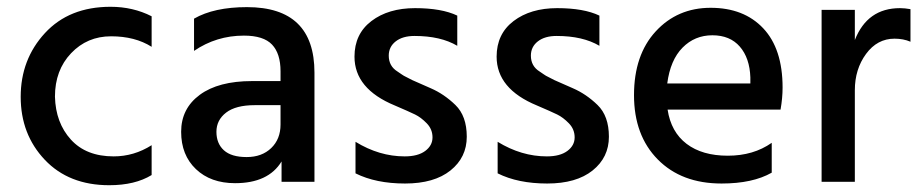

<svg xmlns="http://www.w3.org/2000/svg" viewBox="-20 -536 2712 566"><path d="M302 10Q183 10 112 -65Q41 -140 41 -250.5Q41 -361 112.5 -438.5Q184 -516 306 -516Q372 -516 427 -488V-398Q378 -429 307.5 -429Q237 -429 189.5 -379Q142 -329 142 -251Q144 -174 189 -124.5Q234 -75 315 -75Q375 -75 427 -108V-20Q378 10 302 10Z M673 4Q601 4 557.5 -37.5Q514 -79 514 -147.5Q514 -216 569 -256.5Q624 -297 723 -297H807V-326Q807 -378 782 -404.5Q757 -431 699 -431Q618 -431 552 -386V-481Q611 -515 708 -515Q907 -515 907 -322V0H810V-60Q771 4 673 4ZM807 -169V-226H731Q675 -226 646.5 -204Q618 -182 618 -147.5Q618 -113 640 -93Q662 -73 707 -73Q752 -73 779.5 -99.5Q807 -126 807 -169Z M1028 -25V-118Q1098 -75 1173 -75Q1212 -75 1233.5 -91Q1255 -107 1255 -131Q1255 -155 1238 -172.5Q1221 -190 1203.5 -198.5Q1186 -207 1144 -225Q1025 -274 1025 -369Q1025 -436 1075 -474Q1125 -512 1203.5 -512Q1282 -512 1328 -490V-401Q1279 -430 1202 -430Q1167 -430 1146.5 -414Q1126 -398 1126 -372Q1126 -341 1152 -325Q1160 -320 1164.5 -316.5Q1169 -313 1179.5 -308Q1190 -303 1195 -300Q1210 -293 1249.5 -276Q1289 -259 1322.5 -226.5Q1356 -194 1356 -133Q1356 -72 1308 -33.5Q1260 5 1174 5Q1088 5 1028 -25Z M1447 -25V-118Q1517 -75 1592 -75Q1631 -75 1652.5 -91Q1674 -107 1674 -131Q1674 -155 1657 -172.5Q1640 -190 1622.5 -198.5Q1605 -207 1563 -225Q1444 -274 1444 -369Q1444 -436 1494 -474Q1544 -512 1622.5 -512Q1701 -512 1747 -490V-401Q1698 -430 1621 -430Q1586 -430 1565.5 -414Q1545 -398 1545 -372Q1545 -341 1571 -325Q1579 -320 1583.5 -316.5Q1588 -313 1598.5 -308Q1609 -303 1614 -300Q1629 -293 1668.5 -276Q1708 -259 1741.5 -226.5Q1775 -194 1775 -133Q1775 -72 1727 -33.5Q1679 5 1593 5Q1507 5 1447 -25Z M1947 -290H2192V-308Q2190 -365 2161 -398.5Q2132 -432 2080 -432Q2028 -432 1992 -395.5Q1956 -359 1947 -290ZM2107 5Q1989 5 1919 -66Q1849 -137 1849 -255.5Q1849 -374 1913 -443.5Q1977 -513 2075 -513Q2173 -513 2230 -452.5Q2287 -392 2287 -278Q2287 -247 2281 -213H1948Q1958 -147 2004 -112Q2050 -77 2125.5 -77Q2201 -77 2255 -115V-27Q2199 5 2107 5Z M2500 0H2402V-507H2500V-418Q2537 -512 2633 -512Q2647 -512 2664 -509V-413Q2643 -422 2617 -422Q2566 -422 2533 -377Q2500 -332 2500 -270Z"/></svg>

Font: Hind Colombo Medium
Style: Regular
Weight: 500
Designer: Jyotish Sonowal, Aditi Pimprikar
Foundry: Indian Type Foundry
Version: Version 1.000;PS 1.0;hotconv 1.0.86;makeotf.lib2.5.63406; tt